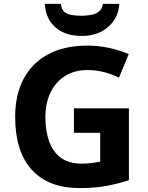

<svg xmlns="http://www.w3.org/2000/svg" viewBox="-20 -959 764 989"><path d="M360.8 -400.9H644V-30.8Q587.9 -12.2 527.3 -1.2Q466.8 9.8 390.1 9.8Q230 9.8 144 -84.2Q58.1 -178.2 58.1 -357.9Q58.1 -470.2 101.3 -552.2Q144.5 -634.3 227.8 -679.2Q311 -724.1 431.2 -724.1Q487.8 -724.1 543 -711.9Q598.1 -699.7 643.1 -680.2L592.8 -559.1Q560.1 -575.7 518.1 -586.9Q476.1 -598.1 430.2 -598.1Q364.3 -598.1 315.7 -567.9Q267.1 -537.6 240.5 -483.2Q213.9 -428.7 213.9 -355Q213.9 -285.2 232.9 -231.2Q252 -177.2 293 -146.7Q334 -116.2 399.9 -116.2Q432.1 -116.2 454.3 -119.4Q476.6 -122.6 496.1 -126V-274.9H360.8ZM594.7 -939Q589.8 -866.2 536.9 -820.1Q483.9 -773.9 400.9 -773.9Q314.9 -773.9 264.9 -818.8Q214.8 -863.8 210.9 -939H293.9Q296.4 -911.1 311.3 -898.2Q326.2 -885.3 349.9 -881.6Q373.5 -877.9 401.9 -877.9Q425.3 -877.9 449.2 -882.3Q473.1 -886.7 490 -899.9Q506.8 -913.1 509.8 -939Z"/></svg>

Font: Open Sans
Style: Bold
Weight: 700
Designer: Monotype Design Team
Foundry: Monotype Imaging Inc.
Version: Version 3.000; ttfautohint (v1.8.4)